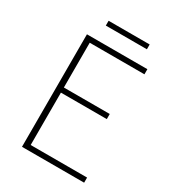

<svg xmlns="http://www.w3.org/2000/svg" viewBox="-203 -963 967 1073"><g transform="rotate(30 281.0 -426.0)"><path d="M110 0V-726H500V-693H147V-404H443V-371H147V-33H511V0ZM177 -821V-852H442V-821Z"/></g></svg>

Font: Noto Sans Korean Thin
Style: Regular
Weight: 250
Designer: Ryoko NISHIZUKA  (kana & ideographs); Paul D. Hunt (Latin, Greek & Cyrillic); Wenlong ZHANG  (bopomofo); Sandoll Communi
Foundry: Adobe Systems Incorporated
Version: Version 1.0001;PS 1;hotconv 1.0.78;makeotf.lib2.5.61930